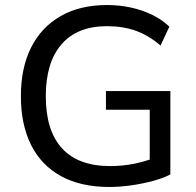

<svg xmlns="http://www.w3.org/2000/svg" viewBox="-20 -734 780 763"><path d="M414 9Q301 9 222.5 -34Q144 -77 103.5 -158Q63 -239 63 -352Q63 -464 103.5 -545Q144 -626 221 -670Q298 -714 405 -714Q455 -714 500.5 -704Q546 -694 585 -675Q624 -656 653 -628L618 -553Q570 -594 519 -612Q468 -630 405 -630Q287 -630 224.5 -558Q162 -486 162 -352Q162 -215 226.5 -144.5Q291 -74 418 -74Q466 -74 511.5 -83Q557 -92 597 -108L575 -58V-298H401V-372H657V-41Q629 -26 588 -15Q547 -4 502 2.5Q457 9 414 9Z"/></svg>

Font: Nunito Sans 12pt ExtraLight 11pt Medium
Style: Regular
Weight: 500
Version: Version 3.101;gftools[0.9.27]